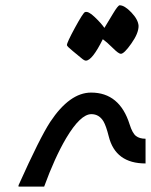

<svg xmlns="http://www.w3.org/2000/svg" viewBox="-20 -607 561 713"><path d="M520.5 0Q408.7 0 383.8 -100.6Q374 -139.6 364.3 -156.2Q348.1 -183.1 319.3 -183.1Q278.8 -183.1 225.6 -93.8Q183.1 -21.5 144 85.9H48.8V81.1Q128.4 -96.2 166.5 -154.3Q238.8 -263.2 318.4 -263.2Q424.3 -263.2 461.4 -145Q471.7 -112.3 484.9 -102.1Q498 -91.8 520.5 -91.8ZM228.5 -439.5Q228.5 -449.2 258.3 -503.9Q288.1 -558.6 295.4 -562Q307.6 -566.9 331.5 -543.9Q355.5 -521 367.7 -503.4Q382.3 -527.3 400.1 -557.1Q418 -586.9 424.3 -587.4Q442.4 -587.4 467.8 -560.8Q493.2 -534.2 494.6 -510.7Q494.6 -482.9 467.3 -444.8Q440.9 -407.2 428.7 -407.2Q420.4 -407.2 399.2 -428.5Q377.9 -449.7 361.8 -461.4Q322.3 -381.8 298.8 -381.8Q293 -381.8 282.2 -391.1Q272 -399.9 250.2 -417.5Q228.5 -435.1 228.5 -439.5Z"/></svg>

Font: IranNastaliq
Style: Regular
Weight: 400
Designer: Hossein Zahedi
Version: Version 1.5